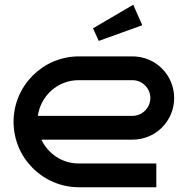

<svg xmlns="http://www.w3.org/2000/svg" viewBox="-20 -787 778 807"><path d="M712 -375C712 -472 634 -550 537 -550H310C159 -549 37 -426 37 -275C37 -124 159 -1 310 0H637V-100H310C241 -100 182 -141 154 -200H537C634 -200 712 -278 712 -375ZM139 -300C151 -384 222 -450 310 -450H537C578 -450 612 -416 612 -375C612 -334 578 -300 537 -300ZM540 -767 371 -668 395 -615 578 -681Z"/></svg>

Font: Bruno Ace
Style: Regular
Weight: 400
Designer: Astigmatic (AOETI)
Foundry: Astigmatic (AOETI)
Version: Version 1.000